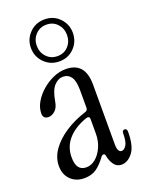

<svg xmlns="http://www.w3.org/2000/svg" viewBox="-148 -846 695 925"><g transform="rotate(-20 199.5 -383.5)"><path d="M120 9Q78 9 51 -17.5Q24 -44 24 -88Q24 -131 51 -169.5Q78 -208 125 -239Q172 -270 232 -289Q245 -293 245 -306V-397Q245 -445 230 -465.5Q215 -486 189 -486Q164 -486 143.5 -463.5Q123 -441 114 -388Q109 -356 92.5 -341.5Q76 -327 59 -327Q31 -327 31 -355Q31 -384 47.5 -412.5Q64 -441 91 -464.5Q118 -488 150 -502Q182 -516 214 -516Q313 -516 313 -401V-95Q313 -53 334 -53Q347 -53 358 -70.5Q369 -88 369 -130Q369 -146 382 -146Q394 -146 394 -129Q394 -56 368.5 -23.5Q343 9 311 9Q287 9 273 -10.5Q259 -30 254 -57Q253 -67 245.5 -67.5Q238 -68 231 -58Q207 -25 182 -8Q157 9 120 9ZM147 -37Q173 -37 195 -55.5Q217 -74 231 -105Q245 -136 245 -175V-248Q245 -267 224 -259Q163 -237 129.5 -198.5Q96 -160 96 -106Q96 -37 147 -37ZM200 -561Q154 -561 123 -592.5Q92 -624 92 -669Q92 -713 123 -744.5Q154 -776 200 -776Q246 -776 276.5 -744.5Q307 -713 307 -669Q307 -624 276.5 -592.5Q246 -561 200 -561ZM200 -588Q234 -588 255.5 -611.5Q277 -635 277 -669Q277 -702 255.5 -725.5Q234 -749 200 -749Q166 -749 144 -725.5Q122 -702 122 -669Q122 -635 144 -611.5Q166 -588 200 -588Z"/></g></svg>

Font: Instrument Serif
Style: Regular
Weight: 400
Designer: Rodrigo Fuenzalida
Foundry: fragTYPE
Version: Version 1.000; ttfautohint (v1.8.4.7-5d5b);gftools[0.9.27]